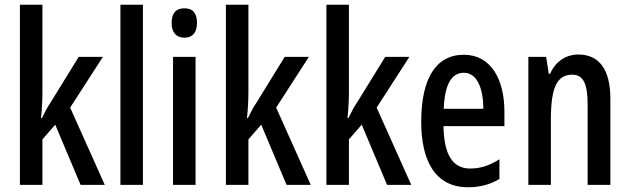

<svg xmlns="http://www.w3.org/2000/svg" viewBox="-20 -780 2656 810"><path d="M159 -396V-760H64V0H159V-192L213 -254L320 0H422L276 -326L414 -540H312L193 -347C179 -327 170 -308 157 -282H153C157 -320 159 -355 159 -396Z M583 0V-760H488V0Z M758 -745C722 -745 704 -724 704 -683C704 -643 724 -621 758 -621C793 -621 811 -643 811 -683C811 -723 795 -745 758 -745ZM805 -540H710V0H805Z M1028 -396V-760H933V0H1028V-192L1082 -254L1189 0H1291L1145 -326L1283 -540H1181L1062 -347C1048 -327 1039 -308 1026 -282H1022C1026 -320 1028 -355 1028 -396Z M1452 -396V-760H1357V0H1452V-192L1506 -254L1613 0H1715L1569 -326L1707 -540H1605L1486 -347C1472 -327 1463 -308 1450 -282H1446C1450 -320 1452 -355 1452 -396Z M1937 -549C1819 -549 1757 -449 1757 -266C1757 -106 1813 10 1955 10C2003 10 2047 -1 2087 -25V-108C2044 -81 2006 -69 1964 -69C1889 -69 1853 -128 1851 -248H2108V-309C2108 -447 2050 -549 1937 -549ZM1937 -473C1993 -473 2019 -406 2019 -321H1852C1856 -426 1886 -473 1937 -473Z M2420 -550C2369 -550 2324 -522 2301 -469H2295L2284 -540H2209V0H2304V-275C2304 -410 2329 -465 2395 -465C2442 -465 2459 -423 2459 -341V0H2555V-363C2555 -488 2507 -550 2420 -550Z"/></svg>

Font: Noto Sans Gurmukhi UI ExtraCondensed Medium
Style: Regular
Weight: 500
Width: 2
Designer: Jelle Bosma - Monotype Design Team
Foundry: Monotype Imaging Inc.
Version: Version 2.004